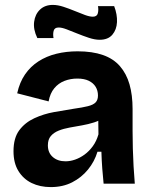

<svg xmlns="http://www.w3.org/2000/svg" viewBox="-20 -748 615 782"><path d="M187 14Q143 14 109 -2.5Q75 -19 55 -51.5Q35 -84 35 -132Q35 -186 58.5 -217.5Q82 -249 120 -266.5Q158 -284 200 -291.5Q242 -299 280 -305Q316 -310 338 -315.5Q360 -321 369.5 -331Q379 -341 379 -359Q379 -379 369.5 -394.5Q360 -410 341.5 -419Q323 -428 295 -428Q267 -428 242.5 -418.5Q218 -409 201 -388.5Q184 -368 178 -335L50 -368Q60 -413 82 -445Q104 -477 136.5 -498Q169 -519 209.5 -529Q250 -539 296 -539Q356 -539 399 -524Q442 -509 468.5 -478.5Q495 -448 507.5 -404.5Q520 -361 520 -304V-214Q520 -180 521 -143.5Q522 -107 524 -71Q526 -35 529 0H402Q399 -28 396.5 -61.5Q394 -95 393 -130H377Q365 -90 338.5 -57.5Q312 -25 274 -5.5Q236 14 187 14ZM247 -91Q266 -91 286 -98Q306 -105 324.5 -118.5Q343 -132 358 -152.5Q373 -173 381 -201L380 -273L403 -270Q387 -257 363.5 -249.5Q340 -242 314.5 -237.5Q289 -233 264 -228.5Q239 -224 219 -216Q199 -208 187 -194Q175 -180 175 -156Q175 -126 195 -108.5Q215 -91 247 -91ZM386 -586Q366 -586 342 -594Q318 -602 294.5 -611.5Q271 -621 251.5 -628.5Q232 -636 219 -636Q202 -636 198.5 -622.5Q195 -609 198 -593H132Q115 -628 119 -659Q123 -690 143 -709Q163 -728 195 -728Q215 -728 238 -720.5Q261 -713 284 -703.5Q307 -694 326 -687Q345 -680 358 -680Q375 -680 378.5 -694Q382 -708 379 -723H445Q458 -689 456.5 -658Q455 -627 437.5 -606.5Q420 -586 386 -586Z"/></svg>

Font: Bricolage Grotesque 18pt
Style: Bold
Weight: 700
Designer: Mathieu Triay
Foundry: Atelier Triay
Version: Version 1.000;gftools[0.9.30]